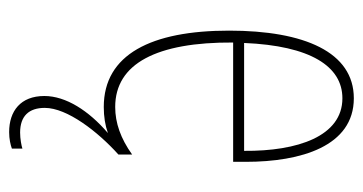

<svg xmlns="http://www.w3.org/2000/svg" viewBox="-207 -370 794 420"><g transform="rotate(90 190.0 -160.0)"><path d="M216 139C216 90 268 23 318 -22V-52C283 -27 249 -15 214 -15C119 -15 72 -106 73 -273H334V-301C334 -421 300 -537 195 -537C94 -537 47 -429 47 -264C47 -94 99 10 214 10C235 10 254 7 271 1C222 43 190 93 190 140C190 192 223 217 269 217C284 217 297 214 305 211V188C299 190 284 193 270 193C234 193 216 174 216 139ZM195 -512C278 -512 311 -414 310 -297H74C80 -442 125 -512 195 -512Z"/></g></svg>

Font: Noto Sans Armenian ExtraCondensed Thin
Style: Regular
Weight: 100
Width: 2
Designer: Monotype Design Team
Foundry: Monotype Imaging Inc.
Version: Version 2.008